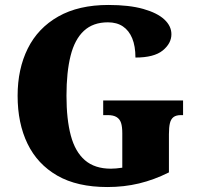

<svg xmlns="http://www.w3.org/2000/svg" viewBox="-20 -744 801 774"><path d="M413 10Q291 10 211 -36Q131 -82 91 -164.5Q51 -247 51 -358Q51 -466 92 -548.5Q133 -631 215 -677.5Q297 -724 417 -724Q501 -724 557.5 -708Q614 -692 642.5 -665.5Q671 -639 671 -606Q671 -569 636 -540.5Q601 -512 526 -512Q526 -558 513 -589.5Q500 -621 475.5 -637.5Q451 -654 415 -654Q355 -654 318 -619.5Q281 -585 264.5 -519Q248 -453 248 -358Q248 -263 265.5 -197.5Q283 -132 322.5 -98Q362 -64 427 -64Q436 -64 448 -65Q460 -66 473 -68V-207Q473 -233 468 -248.5Q463 -264 450 -272Q437 -280 414 -280H396V-339H718V-280H710Q690 -280 679.5 -272Q669 -264 665 -247.5Q661 -231 661 -203V-49Q601 -19 540.5 -4.5Q480 10 413 10Z"/></svg>

Font: Noto Serif Khmer SemiCondensed Black
Style: Regular
Weight: 900
Width: 4
Designer: Danh Hong and the Monotype Design Team
Foundry: Monotype Imaging Inc.
Version: Version 2.004